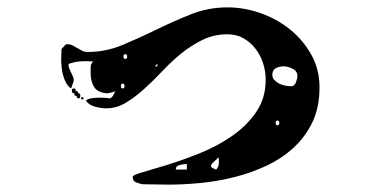

<svg xmlns="http://www.w3.org/2000/svg" viewBox="-20 -500 1040 521"><path d="M163 -380Q171 -380 177.5 -376.5Q184 -373 190 -369.5Q196 -366 202.5 -362.5Q209 -359 218 -359Q267 -359 312.5 -378Q358 -397 404 -419.5Q450 -442 497.5 -461Q545 -480 597 -480Q642 -480 686.5 -464.5Q731 -449 766.5 -420.5Q802 -392 824.5 -352Q847 -312 847 -263Q847 -209 828 -169Q809 -129 777 -99.5Q745 -70 703.5 -50.5Q662 -31 616.5 -19.5Q571 -8 524.5 -3.5Q478 1 437 1L367 0Q357 -2 348.5 -5.5Q340 -9 340 -20Q340 -25 366.5 -32.5Q393 -40 433.5 -52.5Q474 -65 520.5 -83.5Q567 -102 607.5 -129.5Q648 -157 674.5 -195Q701 -233 701 -284Q701 -306 694 -328Q687 -350 673.5 -367.5Q660 -385 641 -396Q622 -407 597 -407Q561 -407 530 -392Q499 -377 472 -355Q445 -333 420 -306.5Q395 -280 370.5 -258Q346 -236 321 -221Q296 -206 268 -206Q255 -206 238 -210.5Q221 -215 213 -227Q218 -232 229 -233.5Q240 -235 251 -235Q262 -235 270.5 -234Q279 -233 280 -233Q285 -237 288 -242.5Q291 -248 293 -253Q291 -251 280.5 -248.5Q270 -246 267 -247Q243 -250 234.5 -265.5Q226 -281 226 -300Q226 -308 226 -317.5Q226 -327 233 -333L217 -334Q202 -334 192.5 -333Q183 -332 167 -327Q166 -326 166 -323Q166 -317 172 -305Q178 -293 180 -287V-280L173 -260Q165 -265 159.5 -275Q154 -285 151 -296.5Q148 -308 147 -319.5Q146 -331 146 -340L147 -367Q148 -368 153 -373.5Q158 -379 160 -380ZM320 -340Q325 -340 325 -346.5Q325 -353 320 -353Q315 -353 315 -346.5Q315 -340 320 -340ZM407 -327 400 -320H407ZM787 -294Q787 -307 774 -313.5Q761 -320 750 -320Q738 -320 728.5 -315Q719 -310 719 -297Q719 -289 724.5 -283Q730 -277 738 -273Q746 -269 754.5 -267.5Q763 -266 770 -266Q779 -266 783 -276.5Q787 -287 787 -294ZM313 -260Q318 -260 318 -266.5Q318 -273 313 -273Q308 -273 308 -266.5Q308 -260 313 -260ZM193 -247Q198 -247 198 -240Q198 -233 193 -233Q188 -233 188 -240H187Q180 -240 182 -247H180Q175 -247 175 -253.5Q175 -260 180 -260Q187 -260 185 -253H187Q192 -253 192 -247ZM207 -233Q206 -230 203.5 -230Q201 -230 200 -233Q199 -236 203 -236Q207 -236 207 -233ZM733 -160Q738 -160 738 -166.5Q738 -173 733 -173Q728 -173 728 -166.5Q728 -160 733 -160ZM553 -47Q555 -45 560 -42.5Q565 -40 567 -40Q572 -46 573 -51Q574 -56 574 -63Q574 -70 573 -73Q571 -71 563 -63.5Q555 -56 553 -53ZM487 -55Q480 -55 468.5 -52.5Q457 -50 457 -40H487Z"/></svg>

Font: Genkaimincho
Style: Regular
Weight: 800
Designer: Dr. Ken Lunde (project architect, glyph set definition & overall production); Masataka HATTORI \u670D \u90E8 \u6B63 \u8C
Foundry: Adobe Systems Incorporated
Version: Version 1.00